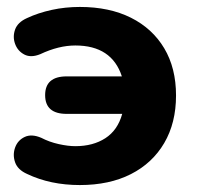

<svg xmlns="http://www.w3.org/2000/svg" viewBox="-20 -522 567 553"><path d="M210 11Q125 11 58 -21Q31 -33 23.5 -54.5Q16 -76 23.5 -97Q31 -118 51 -127.5Q71 -137 99 -125Q122 -113 149 -107Q176 -101 197 -101Q248 -101 283.5 -124Q319 -147 332 -194H172Q110 -194 110 -248Q110 -302 172 -302H331Q302 -391 197 -391Q149 -391 96 -366Q69 -355 50 -365Q31 -375 23.5 -395.5Q16 -416 23.5 -437Q31 -458 58 -470Q90 -485 129 -493.5Q168 -502 210 -502Q295 -502 357 -471Q419 -440 453 -383Q487 -326 487 -247Q487 -168 453 -110Q419 -52 357 -20.5Q295 11 210 11Z"/></svg>

Font: Chiron GoRound TC EB
Style: Regular
Weight: 700
Designer: Ryoko NISHIZUKA 西塚涼子 (kana, bopomofo & ideographs); Paul D. Hunt (Latin, Greek & Cyrillic); Sandoll Communications 산돌커뮤니
Foundry: Adobe
Version: Version 1.000;hotconv 1.1.1;makeotfexe 2.6.0